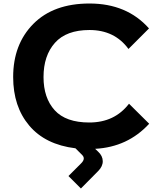

<svg xmlns="http://www.w3.org/2000/svg" viewBox="-20 -839 900 1094"><path d="M715 -248 830 -134Q708 -1 522 9L539 25Q565 49 565.5 79Q566 109 539 136L441 235L370 164L443 91Q469 65 448 44L410 6Q238 -15 146.5 -123.5Q55 -232 55 -400Q55 -587 170 -703Q285 -819 490 -819Q703 -819 829 -677L712 -560Q633 -668 490 -668Q358 -668 293 -595Q228 -522 228 -400Q228 -281 291.5 -211Q355 -141 489 -141Q633 -141 715 -248Z"/></svg>

Font: Sinkin Sans 700 Bold
Style: Bold
Weight: 700
Designer: Keith Bates
Foundry: K-Type
Version: Sinkin Sans (version 1.0)  by Keith Bates   •   © 2014   www